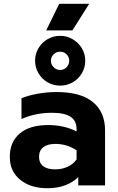

<svg xmlns="http://www.w3.org/2000/svg" viewBox="-20 -983 625 1018"><path d="M294 -963H453L364 -822H225ZM166 -661Q166 -697 184 -727.5Q202 -758 232.5 -775.5Q263 -793 299 -793Q335 -793 365.5 -775Q396 -757 414 -727Q432 -697 432 -661Q432 -625 414 -594.5Q396 -564 365.5 -546.5Q335 -529 299 -529Q263 -529 232.5 -546.5Q202 -564 184 -594.5Q166 -625 166 -661ZM347 -661Q347 -681 333 -695Q319 -709 299 -709Q279 -709 264.5 -695Q250 -681 250 -661Q250 -641 264.5 -626.5Q279 -612 299 -612Q319 -612 333 -626.5Q347 -641 347 -661ZM32 -151Q32 -231 85 -275.5Q138 -320 235 -320Q278 -320 317 -311Q356 -302 386 -286V-298Q386 -343 354 -364Q322 -385 256 -385Q168 -385 94 -352V-462Q126 -476 177 -485.5Q228 -495 279 -495Q409 -495 473 -441.5Q537 -388 537 -292V0H395V-44Q334 15 231 15Q143 15 87.5 -29.5Q32 -74 32 -151ZM386 -138V-186Q335 -220 274 -220Q232 -220 209.5 -202.5Q187 -185 187 -151Q187 -119 209 -102Q231 -85 272 -85Q309 -85 339 -99Q369 -113 386 -138Z"/></svg>

Font: Prompt SemiBold
Style: Regular
Weight: 600
Designer: Katatrad Team
Foundry: CadsonDemak
Version: Version 1.001